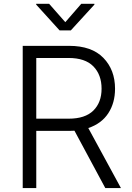

<svg xmlns="http://www.w3.org/2000/svg" viewBox="-20 -962 674 982"><path d="M96.2 0V-727.5H333.5Q449.2 -727.5 508.8 -666Q568.4 -604.5 568.4 -508.3Q568.4 -435.5 533.7 -382.6Q499 -329.6 431.6 -307.1L598.6 0H518.6L360.8 -293.5Q347.7 -292.5 334 -292.5H165.5V0ZM165.5 -355H331.1Q415.5 -355 457.5 -396.5Q499.5 -438 499.5 -508.3Q499.5 -579.6 457.5 -622.6Q415.5 -665.5 330.6 -665.5H165.5ZM231.4 -942.4 314 -848.6 395.5 -942.4H462.9V-938.5L342.3 -806.6H284.7L165 -938.5V-942.4Z"/></svg>

Font: Inter Light
Style: Regular
Weight: 300
Designer: Rasmus Andersson
Foundry: rsms
Version: Version 4.000;git-a52131595